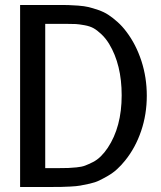

<svg xmlns="http://www.w3.org/2000/svg" viewBox="-20 -745 640 765"><path d="M464.8 -365.2Q464.8 -487.3 415 -569.8Q400.9 -592.8 384 -608.6Q367.2 -624.5 352.8 -632.6Q338.4 -640.6 316.9 -644.5Q295.4 -648.4 282.2 -649.2Q269 -649.9 245.1 -649.9H160.2V-75.2H217.8Q240.7 -75.2 252.2 -75.7Q263.7 -76.2 284.7 -78.1Q305.7 -80.1 319.1 -85.2Q332.5 -90.3 349.6 -98.9Q366.7 -107.4 381.3 -121.8Q396 -136.2 409.2 -155.8Q464.8 -239.3 464.8 -365.2ZM564.9 -363.8Q564.9 -289.1 542.2 -222.7Q519.5 -156.2 479 -106Q463.4 -86.4 446.5 -71Q429.7 -55.7 410.6 -44.7Q391.6 -33.7 375.5 -25.9Q359.4 -18.1 337.4 -13.2Q315.4 -8.3 300 -5.6Q284.7 -2.9 260.3 -1.7Q235.8 -0.5 222.2 -0.2Q208.5 0 182.1 0H60.1V-725.1H208Q235.8 -725.1 250.5 -724.9Q265.1 -724.6 291 -722.7Q316.9 -720.7 333 -716.8Q349.1 -712.9 371.8 -705.1Q394.5 -697.3 411.6 -686Q428.7 -674.8 448 -657.7Q467.3 -640.6 483.9 -618.2Q522 -567.9 543.5 -502Q564.9 -436 564.9 -363.8Z"/></svg>

Font: Aurulent Sans Mono
Style: Regular
Weight: 400
Monospace: yes
Version: Version 2007.05.04